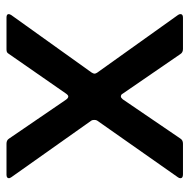

<svg xmlns="http://www.w3.org/2000/svg" viewBox="-16 -582 597 606"><g transform="rotate(-90 283.0 -278.5)"><path d="M36 0Q24 0 24 -8Q24 -12 27 -16L206 -271Q208 -274 208 -280Q208 -286 206 -289L27 -542Q24 -547 24 -549Q24 -557 35 -557H133Q144 -557 149 -549L272 -369Q277 -362 282 -362Q286 -362 291 -369L416 -549Q419 -554 422 -555.5Q425 -557 431 -557H531Q542 -557 542 -550Q542 -547 539 -542L358 -289Q354 -283 354 -279Q354 -276 357 -271L539 -16Q542 -12 542 -8Q542 0 531 0H432Q421 0 416 -8L291 -190Q288 -196 282 -196Q278 -196 273 -190L149 -8Q144 0 133 0Z"/></g></svg>

Font: Open Sauce Two Medium
Style: Regular
Weight: 500
Designer: Alfredo Marco Pradil
Foundry: Creative Sauce Fz LLC
Version: Version 1.477